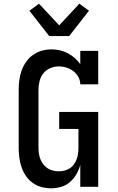

<svg xmlns="http://www.w3.org/2000/svg" viewBox="-20 -1010 640 1038"><path d="M256 8Q230 8 204 1Q178 -6 156.5 -21.5Q135 -37 120 -59Q105 -81 96.5 -106Q88 -131 84.5 -157.5Q81 -184 81 -210V-525Q81 -551 84.5 -577.5Q88 -604 97 -629Q106 -654 121.5 -676Q137 -698 159 -713.5Q181 -729 206.5 -736Q232 -743 259 -743Q282 -743 304 -738Q326 -733 346 -722.5Q366 -712 383.5 -697Q401 -682 414 -663V-735H511V-554H414Q414 -575 403.5 -594Q393 -613 376.5 -625.5Q360 -638 339.5 -644.5Q319 -651 298 -651Q274 -651 251.5 -641.5Q229 -632 214.5 -613.5Q200 -595 194 -572Q188 -549 188 -525V-210Q188 -194 190.5 -178.5Q193 -163 199 -148Q205 -133 215 -120.5Q225 -108 238.5 -99.5Q252 -91 267.5 -87.5Q283 -84 299 -84Q315 -84 330 -88Q345 -92 358 -100.5Q371 -109 380 -122Q389 -135 394.5 -149.5Q400 -164 402 -179.5Q404 -195 404 -210V-313H300V-405H511V0H414V-119Q407 -92 393 -68Q379 -44 358.5 -26Q338 -8 311 0Q284 8 256 8ZM246 -815 139 -952 191 -990 300 -873 409 -990 461 -952 354 -815Z"/></svg>

Font: Iosevka Etoile Semibold
Style: Regular
Weight: 600
Designer: Belleve Invis
Foundry: Belleve Invis
Version: Version 22.1.2; ttfautohint (v1.8.4)